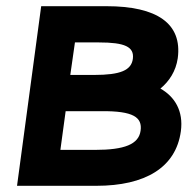

<svg xmlns="http://www.w3.org/2000/svg" viewBox="-20 -600 610 620"><path d="M291 0C449 0 548 -59 564 -176C573 -242 544 -288 498 -314C526 -337 548 -370 554 -412C569 -524 487 -580 324 -580H113L35 0ZM175 -116 192 -241H307C411 -242 440 -221 434 -178C428 -134 382 -116 287 -116ZM284 -358H207L222 -463H299C383 -463 414 -449 409 -410C404 -373 369 -358 284 -358Z"/></svg>

Font: Charger
Style: HemiRT
Weight: 900
Designer: Jasper
Foundry: Cannot Into Space Fonts
Version: Version 0.99